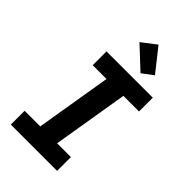

<svg xmlns="http://www.w3.org/2000/svg" viewBox="-291 -1086 1182 1182"><g transform="rotate(45 300.0 -495.5)"><path d="M54 0V-120H190L272 -615H152V-735H555V-615H419L337 -120H457V0ZM395 -788 255 -919 349 -991 467 -842Z"/></g></svg>

Font: Iosevka Curly Heavy Extended
Style: Italic
Weight: 900
Width: 7
Italic angle: -9°
Monospace: yes
Designer: Belleve Invis
Foundry: Belleve Invis
Version: Version 11.1.0; ttfautohint (v1.8.3)